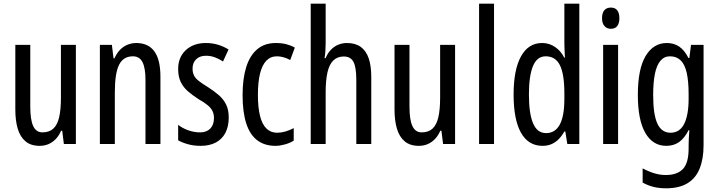

<svg xmlns="http://www.w3.org/2000/svg" viewBox="-20 -780 3895 1040"><path d="M391 -537V0H326L317 -72H311Q300 -46 282.5 -27.5Q265 -9 243 0.5Q221 10 195 10Q147 10 118 -14.5Q89 -39 76 -83Q63 -127 63 -187V-537H144V-202Q144 -131 160 -97Q176 -63 210 -63Q247 -63 269 -83.5Q291 -104 300.5 -145.5Q310 -187 310 -251V-537Z M718 -547Q783 -547 816 -502Q849 -457 849 -364V0H768V-348Q768 -411 752 -443Q736 -475 700 -475Q648 -475 625 -429Q602 -383 602 -279V0H521V-537H586L595 -464H600Q612 -491 629.5 -509.5Q647 -528 670 -537.5Q693 -547 718 -547Z M1219 -144Q1219 -95 1201 -60.5Q1183 -26 1149 -8Q1115 10 1067 10Q1030 10 999 1.5Q968 -7 945 -20V-104Q967 -86 999 -74.5Q1031 -63 1064 -63Q1099 -63 1119 -83.5Q1139 -104 1139 -141Q1139 -162 1131 -178.5Q1123 -195 1105 -210Q1087 -225 1057 -242Q1024 -263 998.5 -285Q973 -307 959 -336Q945 -365 945 -406Q945 -470 986.5 -508.5Q1028 -547 1095 -547Q1130 -547 1160 -538Q1190 -529 1218 -512L1188 -447Q1167 -461 1144 -469.5Q1121 -478 1096 -478Q1062 -478 1042.5 -459Q1023 -440 1023 -408Q1023 -387 1031 -371Q1039 -355 1058 -340.5Q1077 -326 1108 -307Q1141 -286 1166 -264Q1191 -242 1205 -213.5Q1219 -185 1219 -144Z M1472 10Q1413 10 1373 -20.5Q1333 -51 1313.5 -112.5Q1294 -174 1294 -265Q1294 -353 1313.5 -416Q1333 -479 1373 -513Q1413 -547 1474 -547Q1506 -547 1531 -540.5Q1556 -534 1577 -522L1552 -455Q1533 -465 1515 -470Q1497 -475 1480 -475Q1446 -475 1423 -451.5Q1400 -428 1388.5 -381.5Q1377 -335 1377 -266Q1377 -198 1388.5 -152Q1400 -106 1423.5 -83.5Q1447 -61 1481 -61Q1503 -61 1525.5 -67.5Q1548 -74 1571 -86V-18Q1550 -5 1522.5 2.5Q1495 10 1472 10Z M1744 -545Q1744 -523 1742.5 -503Q1741 -483 1738 -465H1744Q1754 -491 1771.5 -509.5Q1789 -528 1811.5 -537.5Q1834 -547 1859 -547Q1905 -547 1934 -526Q1963 -505 1977 -464.5Q1991 -424 1991 -364V0H1910V-348Q1910 -416 1894.5 -445Q1879 -474 1842 -474Q1808 -474 1786 -453Q1764 -432 1754 -389Q1744 -346 1744 -279V0H1663V-760H1744Z M2445 -537V0H2380L2371 -72H2365Q2354 -46 2336.5 -27.5Q2319 -9 2297 0.5Q2275 10 2249 10Q2201 10 2172 -14.5Q2143 -39 2130 -83Q2117 -127 2117 -187V-537H2198V-202Q2198 -131 2214 -97Q2230 -63 2264 -63Q2301 -63 2323 -83.5Q2345 -104 2354.5 -145.5Q2364 -187 2364 -251V-537Z M2656 0H2575V-760H2656Z M2919 10Q2842 10 2802 -61Q2762 -132 2762 -268Q2762 -402 2802 -474.5Q2842 -547 2916 -547Q2941 -547 2963 -538Q2985 -529 3004 -511.5Q3023 -494 3036 -468H3040Q3039 -491 3038 -508.5Q3037 -526 3037 -542V-760H3118V0H3053L3042 -68H3037Q3023 -43 3005.5 -25.5Q2988 -8 2966.5 1Q2945 10 2919 10ZM2938 -59Q2987 -59 3012 -105Q3037 -151 3037 -244V-274Q3037 -378 3013 -426.5Q2989 -475 2936 -475Q2889 -475 2867 -422Q2845 -369 2845 -268Q2845 -165 2867.5 -112Q2890 -59 2938 -59Z M3328 -537V0H3247V-537ZM3289 -739Q3312 -739 3323.5 -724Q3335 -709 3335 -681Q3335 -654 3323.5 -639Q3312 -624 3289 -624Q3267 -624 3254 -639Q3241 -654 3241 -681Q3241 -710 3253.5 -724.5Q3266 -739 3289 -739Z M3592 -547Q3630 -547 3658.5 -528Q3687 -509 3709 -466H3714L3723 -537H3791V6Q3791 80 3770 132.5Q3749 185 3704 212.5Q3659 240 3588 240Q3551 240 3520.5 232.5Q3490 225 3461 209V132Q3495 150 3525.5 159Q3556 168 3586 168Q3648 168 3679 135.5Q3710 103 3710 25V9Q3710 -8 3711 -29.5Q3712 -51 3714 -75H3710Q3688 -32 3659 -11Q3630 10 3589 10Q3516 10 3475.5 -60Q3435 -130 3435 -266Q3435 -406 3477 -476.5Q3519 -547 3592 -547ZM3609 -475Q3578 -475 3557.5 -451Q3537 -427 3527.5 -380.5Q3518 -334 3518 -265Q3518 -159 3541 -110Q3564 -61 3612 -61Q3636 -61 3654.5 -72.5Q3673 -84 3685 -107Q3697 -130 3703.5 -164.5Q3710 -199 3710 -245V-270Q3710 -341 3699.5 -386.5Q3689 -432 3666.5 -453.5Q3644 -475 3609 -475Z"/></svg>

Font: Noto Sans Arabic ExtraCondensed
Style: Regular
Weight: 400
Width: 2
Designer: Monotype Design Team, Nadine Chahine, Nizar Qandah and Khaled Hosny
Foundry: Monotype Imaging Inc.
Version: Version 2.012